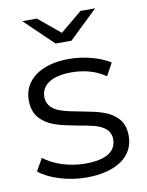

<svg xmlns="http://www.w3.org/2000/svg" viewBox="-83 -792 656 857"><g transform="rotate(-10 244.5 -363.5)"><path d="M240 5C376 5 457 -53 457 -145C457 -179 448 -206 430 -225C394 -264 348 -274 264 -290C230 -296 203 -302 184 -308C145 -319 116 -342 116 -382C116 -434 162 -469 253 -469C313 -469 365 -454 408 -424L439 -481C395 -510 321 -530 253 -530C122 -530 45 -468 45 -380C45 -345 54 -317 73 -297C109 -257 157 -246 242 -230C274 -225 300 -219 319 -214C358 -202 386 -182 386 -143C386 -88 341 -57 245 -57C173 -57 102 -81 58 -116L26 -60C70 -23 155 5 240 5ZM78 -732 207 -608H279L408 -732H342L243 -650L144 -732Z"/></g></svg>

Font: Malon Grotesk
Style: Regular
Weight: 400
Designer: Julieta Ulanovsky
Foundry: Julieta Ulanovsky
Version: Version 7.200